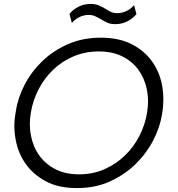

<svg xmlns="http://www.w3.org/2000/svg" viewBox="-20 -941 907 978"><path d="M372 17Q277 17 212.5 -18Q148 -53 110 -107.5Q72 -162 60 -229Q53 -265 53 -300Q53 -329 58 -358L61 -376Q71 -443 105.5 -509.5Q140 -576 195.5 -629.5Q251 -683 326 -716Q401 -749 494 -749Q586 -749 650.5 -716Q715 -683 753.5 -629.5Q792 -576 805 -510Q812 -472 812 -434Q812 -405 808 -376L805 -357Q795 -294 761.5 -228Q728 -162 673 -107.5Q618 -53 542.5 -18Q467 17 372 17ZM383 -53Q453 -53 512 -79Q571 -105 616 -148.5Q661 -192 690 -248.5Q719 -305 729 -366Q734 -396 734 -425Q734 -456 728 -486Q716 -543 684.5 -586Q653 -629 602.5 -654Q552 -679 483 -679Q414 -679 355 -654Q296 -629 251 -586Q206 -543 176.5 -486Q147 -429 137 -366Q132 -337 132 -309Q132 -278 138 -249Q149 -192 180.5 -148.5Q212 -105 262.5 -79Q313 -53 383 -53ZM568 -818Q543 -818 526.5 -825.5Q510 -833 496 -842Q481 -850 466.5 -857.5Q452 -865 431 -865Q408 -865 385.5 -854.5Q363 -844 346 -824L334 -870Q351 -892 379.5 -906.5Q408 -921 441 -921Q466 -921 483 -913.5Q500 -906 514 -898Q528 -889 542.5 -881.5Q557 -874 578 -874Q601 -874 623.5 -884.5Q646 -895 663 -915L675 -869Q657 -847 629 -832.5Q601 -818 568 -818Z"/></svg>

Font: Sora Light
Style: Italic
Weight: 300
Designer: Jonathan Barnbrook, Juli√°n Moncada
Version: Version 1.000